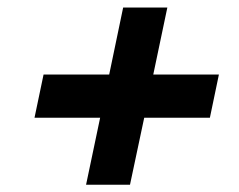

<svg xmlns="http://www.w3.org/2000/svg" viewBox="-20 -618 640 514"><path d="M210.4 -123.4 248.1 -302.9H72.4L96.6 -418.4H272.3L309.7 -597.9H428L390.3 -418.4H566L541.9 -302.9H366.1L328 -123.4Z"/></svg>

Font: Mona Sans ExtraLight
Style: Italic
Weight: 200
Italic angle: -11.6951°
Designer: Deni Anggara
Foundry: GitHub
Version: Version 2.000